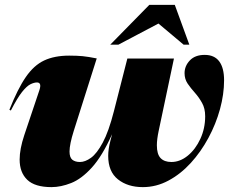

<svg xmlns="http://www.w3.org/2000/svg" viewBox="-20 -752 942 787"><path d="M502 -512H693L630.5 -216Q623 -181 623 -156.5Q623 -120 638.2 -104Q653.5 -88 682.5 -88Q718 -88 749.8 -114Q781.5 -140 801.2 -182.8Q821 -225.5 821 -275.5Q821 -307.5 808.2 -330.2Q795.5 -353 778.8 -371.8Q762 -390.5 749.2 -409.2Q736.5 -428 736.5 -452Q736.5 -481.5 758 -504.2Q779.5 -527 819 -527Q859 -527 878.8 -500.2Q898.5 -473.5 898.5 -423Q898.5 -366 881.8 -304.8Q865 -243.5 834.2 -186.5Q803.5 -129.5 762 -84Q720.5 -38.5 670.5 -11.8Q620.5 15 565.5 15Q503.5 15 463.5 -16.8Q423.5 -48.5 423.5 -113Q423.5 -140.5 432.5 -175L439.5 -202Q399 -112 356.5 -65.2Q314 -18.5 271.8 -1.8Q229.5 15 191 15Q123 15 91.8 -15Q60.5 -45 60.5 -98Q60.5 -141 79.5 -198L141.5 -382.5Q152 -414 131.5 -414Q119.5 -414 104.5 -406.5Q89.5 -399 70.2 -374.8Q51 -350.5 24.5 -299L18.5 -302Q52.5 -388 85.8 -436.2Q119 -484.5 161.2 -504.2Q203.5 -524 263.5 -524Q295.5 -524 318.5 -521.8Q341.5 -519.5 376.5 -512.5L282.5 -216Q265 -160.5 265 -131Q265 -106.5 276.5 -97.2Q288 -88 308 -88Q329 -88 353 -105.2Q377 -122.5 401.2 -167.5Q425.5 -212.5 447 -296.5ZM432 -569 592 -732H696.5L756 -569H732.5L629.5 -655.5L465.5 -569Z"/></svg>

Font: Newsreader 72pt ExtraBold
Style: Italic
Weight: 800
Italic angle: -17°
Designer: Hugues Gentile
Foundry: Production Type
Version: Version 1.003; ttfautohint (v1.8.3)